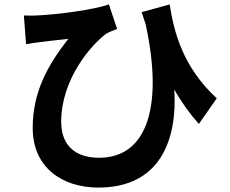

<svg xmlns="http://www.w3.org/2000/svg" viewBox="-20 -785 1040 869"><path d="M88 -715 98 -585C120 -589 136 -591 158 -594C187 -598 250 -605 289 -609C196 -490 128 -369 128 -206C128 -24 265 64 425 64C705 64 783 -152 769 -380C802 -321 839 -270 880 -224L961 -340C808 -481 767 -640 748 -765L621 -730L639 -676C719 -310 650 -71 428 -71C332 -71 257 -117 257 -234C257 -426 391 -580 460 -632C475 -641 495 -648 510 -654L473 -765C406 -741 240 -719 145 -715C126 -714 106 -714 88 -715Z"/></svg>

Font: Noto Sans Mono CJK TC
Style: Bold
Weight: 700
Designer: Ryoko NISHIZUKA 西塚涼子 (kana, bopomofo & ideographs); Paul D. Hunt (Latin, Greek & Cyrillic); Sandoll Communications 산돌커뮤니
Foundry: Adobe
Version: Version 2.004;hotconv 1.0.118;makeotfexe 2.5.65603